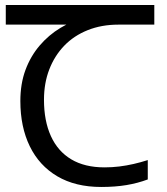

<svg xmlns="http://www.w3.org/2000/svg" viewBox="-20 -734 664 764"><path d="M3 -636V-714H594V-636ZM451 -636Q384 -636 329 -614Q274 -592 235.5 -552Q197 -512 176 -457.5Q155 -403 155 -337Q155 -253 182.5 -192.5Q210 -132 263.5 -100Q317 -68 396 -68Q426 -68 454.5 -71.5Q483 -75 511.5 -81.5Q540 -88 568 -97V-20Q528 -5 483 2.5Q438 10 383 10Q280 10 208 -32.5Q136 -75 98.5 -152Q61 -229 61 -332Q61 -401 81.5 -456Q102 -511 138 -553Q174 -595 220.5 -623Q267 -651 319.5 -665Q372 -679 426 -679Z"/></svg>

Font: lmalayalam05
Style: Book
Weight: 400
Designer: Jelle Bosma - Monotype Design Team
Foundry: Monotype Imaging Inc.
Version: Version 2.003